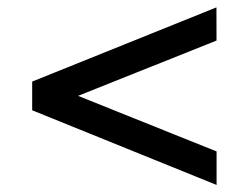

<svg xmlns="http://www.w3.org/2000/svg" viewBox="-20 -592 688 531"><path d="M579 -80.5 69 -287V-366.4L578.6 -571.6L578.8 -479.8L195.9 -326.9L579 -173.2Z"/></svg>

Font: Geologica-Sharp
Style: Regular
Weight: 100
Designer: Sindre Bremnes, Frode Helland
Foundry: Monokrom Skriftforlag AS
Version: Version 1.010;gftools[0.9.28]